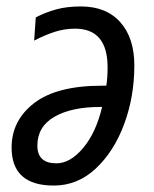

<svg xmlns="http://www.w3.org/2000/svg" viewBox="-20 -566 478 596"><path d="M147 10Q221 10 277.5 -43Q334 -96 365.5 -181Q397 -266 397 -363Q397 -448 353.5 -497Q310 -546 231 -546Q188 -546 155 -537Q122 -528 91 -512L86 -440Q121 -458 151 -467.5Q181 -477 213 -477Q314 -477 314 -357Q314 -325 310 -300H297Q156 -300 86 -246Q16 -192 16 -108Q16 10 147 10ZM155 -59Q96 -59 96 -114Q96 -173 149 -203.5Q202 -234 291 -234H297Q278 -154 238 -106.5Q198 -59 155 -59Z"/></svg>

Font: Noto Sans UI SemiCondensed
Style: Italic
Weight: 400
Width: 4
Italic angle: -12°
Designer: Monotype Design Team
Foundry: Monotype Imaging Inc.
Version: Version 1.901